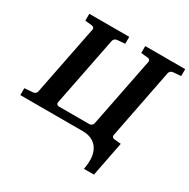

<svg xmlns="http://www.w3.org/2000/svg" viewBox="-212 -847 1211 1228"><g transform="rotate(30 394.0 -233.0)"><path d="M809 -620V-671H514V-620L564 -615C576 -614 585 -606 582 -593L481 -82C478 -69 466 -60 455 -60H229C217 -60 208 -69 211 -82L312 -593C315 -606 327 -614 338 -615L396 -620V-671H101V-620L151 -615C163 -614 172 -606 169 -593L67 -78C65 -65 53 -57 41 -56L-21 -51V0H442C525 0 597 56 567 205H641L691 -51L641 -56C630 -57 621 -65 624 -78L725 -593C728 -606 740 -614 751 -615Z"/></g></svg>

Font: Veleka
Style: Bold Italic
Weight: 700
Italic angle: -12°
Designer: Stefan Peev, Context Ltd, 2016; SIL International, 1997-2014.
Foundry: Stefan Peev, Context Ltd, 2016
Version: Version 5.000